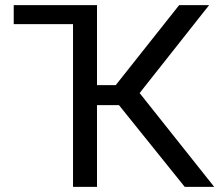

<svg xmlns="http://www.w3.org/2000/svg" viewBox="-20 -731 858 751"><path d="M293.5 -710.9V-636.7H33.7V-710.9ZM359.4 -710.9V0H265.6V-710.9ZM797.9 -710.9 488.8 -319.8H321.8L307.6 -397.9H432.6L680.7 -710.9ZM702.6 0 435.5 -332 488.3 -414.6 817.9 0Z"/></svg>

Font: RobotoDEMO
Style: Regular
Weight: 400
Designer: Christian Robertson
Foundry: Google
Version: Version 2.136